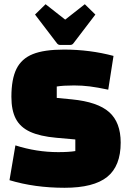

<svg xmlns="http://www.w3.org/2000/svg" viewBox="-20 -875 617 910"><path d="M25 0ZM256 -154Q307 -154 337 -159V-214L247 -222Q169 -229 122.5 -250.5Q76 -272 55 -312Q34 -352 34 -416Q34 -500 58 -548.5Q82 -597 135.5 -618.5Q189 -640 283 -640Q406 -640 518 -610L493 -450Q441 -461 405 -465.5Q369 -470 331 -470Q280 -470 249 -465V-411L321 -404Q443 -392 497.5 -343.5Q552 -295 552 -199Q552 -88 488 -36.5Q424 15 286 15Q144 15 25 -21L53 -186Q153 -154 256 -154ZM289 -782 382 -855 432 -806 329 -671Q323 -662 313 -662H265Q255 -662 249 -671L146 -806L196 -855Z"/></svg>

Font: Changa Black
Style: Regular
Weight: 900
Designer: Eduardo Rodriguez Tunni
Foundry: Eduardo Rodriguez Tunni
Version: Version 2.001; ttfautohint (v1.5.10-5e6f)